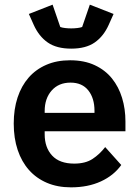

<svg xmlns="http://www.w3.org/2000/svg" viewBox="-20 -793 598 825"><path d="M285 12Q227 12 181.5 -7.5Q136 -27 104.5 -62.5Q73 -98 56 -148.5Q39 -199 39 -262Q39 -324 55.5 -374Q72 -424 103 -459.5Q134 -495 179 -514.5Q224 -534 281 -534Q342 -534 387 -513Q432 -492 461 -456Q490 -420 504.5 -372.5Q519 -325 519 -271V-229H172V-216Q172 -159 204 -124.5Q236 -90 299 -90Q347 -90 377.5 -110Q408 -130 432 -161L501 -84Q469 -39 413.5 -13.5Q358 12 285 12ZM283 -438Q232 -438 202 -404Q172 -370 172 -316V-308H386V-317Q386 -371 359.5 -404.5Q333 -438 283 -438ZM286 -584Q223 -584 185 -610.5Q147 -637 125 -686L104 -733L206 -773L239 -677Q247 -674 260 -672.5Q273 -671 286 -671Q299 -671 312 -672.5Q325 -674 333 -677L366 -773L468 -733L447 -686Q425 -637 387 -610.5Q349 -584 286 -584Z"/></svg>

Font: IBM Plex Sans SmBld
Style: Regular
Weight: 600
Designer: Mike Abbink, Paul van der Laan, Pieter van Rosmalen
Foundry: Bold Monday
Version: Version 3.005